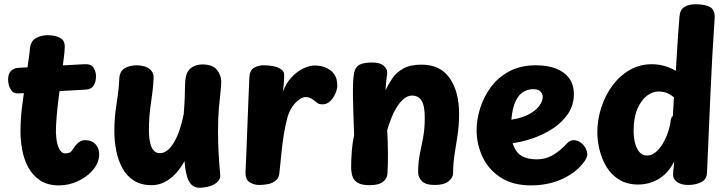

<svg xmlns="http://www.w3.org/2000/svg" viewBox="-20 -854 3406 900"><path d="M65 -416Q42 -415 30 -435Q18 -455 18 -481Q18 -509 32 -522Q46 -535 65 -536L375 -553Q407 -555 418.5 -536.5Q430 -518 430 -497Q430 -471 419.5 -453.5Q409 -436 383 -434ZM120 -625Q124 -662 148.5 -675.5Q173 -689 204 -689Q240 -689 263.5 -675.5Q287 -662 283 -625Q283 -615 280 -589.5Q277 -564 273 -535Q269 -506 266 -482Q261 -442 255 -396Q249 -350 245.5 -307Q242 -264 242 -234Q243 -203 248.5 -181Q254 -159 263.5 -147Q273 -135 285 -135Q308 -135 316.5 -147Q325 -159 329 -165Q340 -181 352.5 -189Q365 -197 378 -197Q411 -197 428 -177.5Q445 -158 445 -131Q445 -110 436 -89.5Q427 -69 411 -52Q385 -23 343.5 -4Q302 15 256 15Q202 15 167 -9Q132 -33 112 -70.5Q92 -108 84 -152Q76 -196 76 -237Q76 -297 84 -359Q92 -421 101 -479Q104 -497 106.5 -518.5Q109 -540 112 -561Q115 -582 117.5 -599.5Q120 -617 120 -625Z M539 -484Q541 -521 565 -534.5Q589 -548 622 -548Q640 -548 658.5 -542.5Q677 -537 689.5 -522.5Q702 -508 700 -484Q697 -432 687.5 -370Q678 -308 678 -243Q678 -193 690.5 -164.5Q703 -136 729 -136Q765 -136 794.5 -185Q824 -234 841 -318Q845 -366 846 -400Q847 -434 847.5 -458Q848 -482 852 -498Q859 -526 880.5 -539Q902 -552 928 -552Q977 -552 997 -526.5Q1017 -501 1017 -471Q1017 -452 1013.5 -421.5Q1010 -391 1006 -346.5Q1002 -302 1002 -238Q1002 -184 1005 -132Q1008 -80 1012 -38Q1015 -17 1000.5 -2.5Q986 12 962.5 19Q939 26 913 26Q898 26 883.5 16.5Q869 7 859 -19Q855 -32 851 -51Q847 -70 845 -99Q827 -66 803.5 -40.5Q780 -15 751.5 -0.5Q723 14 691 14Q640 14 606 -8.5Q572 -31 552.5 -68Q533 -105 524.5 -149.5Q516 -194 516 -239Q516 -304 526.5 -368.5Q537 -433 539 -484Z M1195 13Q1170 13 1149.5 0Q1129 -13 1131 -50Q1133 -97 1135.5 -154Q1138 -211 1140 -271Q1142 -331 1144.5 -388Q1147 -445 1149 -493Q1151 -525 1171 -536.5Q1191 -548 1216 -548Q1241 -548 1262.5 -543.5Q1284 -539 1298.5 -528.5Q1313 -518 1312 -501Q1312 -489 1311.5 -480Q1311 -471 1310 -458.5Q1309 -446 1306 -424Q1321 -464 1346 -491Q1371 -518 1400.5 -532.5Q1430 -547 1456 -547Q1482 -547 1506 -537.5Q1530 -528 1545.5 -507.5Q1561 -487 1561 -454Q1561 -437 1552.5 -416.5Q1544 -396 1528.5 -380.5Q1513 -365 1492 -365Q1477 -365 1469.5 -370Q1462 -375 1451 -384Q1443 -391 1433.5 -395Q1424 -399 1413 -399Q1398 -399 1380.5 -386Q1363 -373 1348.5 -351Q1334 -329 1327 -302Q1317 -265 1310.5 -224Q1304 -183 1299.5 -139Q1295 -95 1290 -47Q1289 -22 1273.5 -8.5Q1258 5 1236.5 9Q1215 13 1195 13Z M1640 -513Q1645 -540 1665 -550.5Q1685 -561 1724 -561Q1762 -561 1778.5 -546Q1795 -531 1795 -515Q1795 -507 1793 -494Q1791 -481 1789.5 -465Q1788 -449 1787 -431Q1800 -458 1818.5 -486Q1837 -514 1870 -532.5Q1903 -551 1956 -551Q2044 -551 2088 -487.5Q2132 -424 2132 -321Q2132 -268 2125 -221.5Q2118 -175 2111 -131.5Q2104 -88 2104 -43Q2104 -22 2083 -4.5Q2062 13 2018 13Q1975 13 1957.5 -5Q1940 -23 1940 -48Q1940 -93 1948 -131.5Q1956 -170 1963.5 -210Q1971 -250 1971 -300Q1971 -340 1964.5 -362.5Q1958 -385 1944.5 -395.5Q1931 -406 1912 -406Q1891 -406 1873 -391Q1855 -376 1840 -352Q1825 -328 1814 -299.5Q1803 -271 1795 -244Q1798 -189 1798.5 -135Q1799 -81 1796 -39Q1795 -18 1775.5 -2Q1756 14 1713 14Q1674 14 1655.5 2Q1637 -10 1631.5 -29.5Q1626 -49 1626 -71Q1626 -106 1629 -145Q1632 -184 1640 -221Q1638 -276 1636.5 -320Q1635 -364 1634.5 -400Q1634 -436 1635 -464Q1636 -492 1640 -513Z M2214 -244Q2214 -293 2230.5 -346Q2247 -399 2280.5 -445Q2314 -491 2367 -519.5Q2420 -548 2492 -548Q2547 -548 2586.5 -532.5Q2626 -517 2648 -487Q2670 -457 2670 -413Q2670 -362 2643.5 -322Q2617 -282 2573.5 -253Q2530 -224 2480 -206.5Q2430 -189 2383 -183Q2396 -141 2423.5 -124Q2451 -107 2497 -107Q2536 -107 2570 -126Q2604 -145 2641 -185Q2647 -191 2654.5 -194Q2662 -197 2669 -197Q2686 -197 2701 -186.5Q2716 -176 2724.5 -160Q2733 -144 2733 -130Q2733 -123 2729 -114Q2725 -105 2720 -98Q2694 -62 2655 -36.5Q2616 -11 2569 2Q2522 15 2470 15Q2383 15 2326 -22.5Q2269 -60 2241.5 -119.5Q2214 -179 2214 -244ZM2377 -293Q2427 -301 2459.5 -318.5Q2492 -336 2508 -358Q2524 -380 2524 -400Q2524 -413 2514 -424.5Q2504 -436 2479 -436Q2455 -436 2433.5 -423.5Q2412 -411 2397 -380Q2382 -349 2377 -293Z M3165 -775Q3167 -808 3187.5 -821Q3208 -834 3241 -834Q3286 -834 3309 -820.5Q3332 -807 3330 -770Q3318 -596 3310 -409.5Q3302 -223 3294 -44Q3293 -13 3266.5 0Q3240 13 3207 13Q3172 13 3153.5 -1Q3135 -15 3135 -34Q3135 -44 3136 -53Q3137 -62 3138.5 -73Q3140 -84 3140 -97Q3121 -59 3095 -35.5Q3069 -12 3037.5 -0.5Q3006 11 2972 11Q2920 11 2883 -11.5Q2846 -34 2823.5 -71Q2801 -108 2790.5 -151Q2780 -194 2780 -234Q2780 -293 2798.5 -350Q2817 -407 2850.5 -452.5Q2884 -498 2931 -525.5Q2978 -553 3036 -553Q3064 -553 3092 -545.5Q3120 -538 3148 -522Q3151 -568 3153.5 -612Q3156 -656 3159 -697.5Q3162 -739 3165 -775ZM2950 -240Q2950 -211 2956.5 -184.5Q2963 -158 2977 -141.5Q2991 -125 3013 -125Q3035 -125 3054.5 -141.5Q3074 -158 3088.5 -183.5Q3103 -209 3112.5 -238Q3122 -267 3124 -292Q3125 -297 3127 -301.5Q3129 -306 3134 -310L3139 -398Q3119 -414 3102.5 -419.5Q3086 -425 3066 -425Q3038 -425 3011.5 -404.5Q2985 -384 2967.5 -343Q2950 -302 2950 -240Z"/></svg>

Font: Playpen Sans Arabic
Style: Bold
Weight: 700
Version: Version 2.000